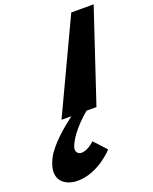

<svg xmlns="http://www.w3.org/2000/svg" viewBox="-335 -670 905 1136"><g transform="rotate(-20 117.5 -102.5)"><path d="M398.3 -577H257.3L-14 0H48C-6.3 41 -105.7 122 -141.8 195C-205.4 323 -121.9 372 -46.9 372C86.1 372 185.4 259 185.4 259L114.2 182C114.2 182 72.7 224 30.7 224C8.7 224 -10.2 204 4 170C40.6 81 144 0 144 0H206Z"/></g></svg>

Font: Hussar Milosc
Style: Obl
Weight: 700
Foundry: Cannot Into Space Fonts
Version: Version 1.02